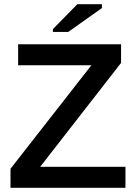

<svg xmlns="http://www.w3.org/2000/svg" viewBox="-20 -900 651 920"><path d="M581.1 -100.6V0H30.3V-91.3L418 -587.4H66.9V-688H560.1V-598.6L172.4 -100.6ZM468.3 -861.3 307.1 -747.1H233.4V-760.3L350.6 -879.9H468.3Z"/></svg>

Font: Arimo SemiBold
Style: Regular
Weight: 600
Designer: Steve Matteson
Foundry: Monotype Imaging Inc.
Version: Version 1.33